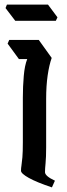

<svg xmlns="http://www.w3.org/2000/svg" viewBox="-20 -812 291 832"><path d="M46 -722 4 -777 10 -792H188L229 -737L222 -722ZM205 0Q139 -22 105 -41Q71 -60 71 -72Q71 -83 73 -95Q75 -107 77 -130Q79 -153 79 -196V-389Q79 -437 83 -483Q87 -529 98 -556H62L13 -623L20 -639H148L204 -561Q193 -530 186.5 -485Q180 -440 180 -384V-174Q180 -131 177.5 -105.5Q175 -80 175 -66Q175 -49 218 -29Z"/></svg>

Font: Jaini
Style: Regular
Weight: 400
Designer: Maithili Shingre, Girish Dalvi (Devanagari), Taresh Vohra (Latin)
Foundry: Ek Type
Version: Version 2.000; ttfautohint (v1.8.4.7-5d5b)